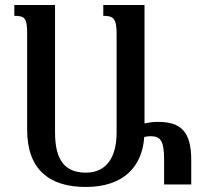

<svg xmlns="http://www.w3.org/2000/svg" viewBox="-20 -734 801 764"><path d="M579 -192C619 -192 633 -174 633 -98V0H741V-96C741 -211 700 -249 608 -249C586 -249 571 -246 555 -243V-714H391V-671C431 -671 444 -661 444 -600V-207C444 -110 405 -47 322 -47C243 -47 199 -91 199 -207V-714H37V-671C79 -671 88 -662 88 -600V-218C88 -59 177 10 321 10C472 10 546 -71 554 -189C562 -191 572 -192 579 -192Z"/></svg>

Font: Noto Serif Armenian Condensed Semi
Style: Regular
Weight: 600
Width: 3
Designer: Monotype Design Team
Foundry: Monotype Imaging Inc.
Version: Version 1.901